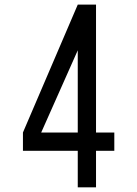

<svg xmlns="http://www.w3.org/2000/svg" viewBox="-20 -801 587 821"><path d="M78.1 -156.2V-234.4L312.5 -781.2H390.6V-234.4H468.8V-156.2H390.6V0H312.5V-156.2ZM156.2 -234.4H312.5V-585.9Z"/></svg>

Font: Luculent
Style: Regular
Weight: 400
Monospace: yes
Designer: Andrew Kensler
Version: Version 1.0.0-845fa02f9341